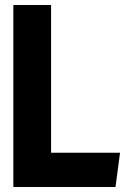

<svg xmlns="http://www.w3.org/2000/svg" viewBox="-20 -733 524 763"><path d="M183 -126V-713H33V10H439L457 -126Z"/></svg>

Font: Bluebird
Style: SfBdNrw
Weight: 700
Designer: Jasper
Foundry: Cannot Into Space Fonts
Version: Version 0.98